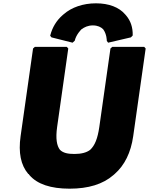

<svg xmlns="http://www.w3.org/2000/svg" viewBox="-20 -1114 897 1156"><path d="M429 -868 430 -869C439 -908 471 -938 471 -938C488 -950 509 -961 539 -961C568 -961 588 -951 601 -938C623 -909 623 -869 623 -869V-868L631 -857L768 -889L778 -899L779 -902C780 -948 767 -988 740 -1020L733 -1028C697 -1070 636 -1094 558 -1094C480 -1094 411 -1070 363 -1028L355 -1021C320 -990 295 -949 283 -902L282 -899L290 -889L417 -857ZM848 -832H656L645 -822L578 -350C568 -280 551 -238 523 -212C501 -195 469 -187 428 -187C388 -187 360 -193 341 -212C322 -236 314 -279 324 -350L391 -822L382 -832H190L179 -822L104 -294C90 -195 105 -120 150 -67L152 -66H153L157 -60C204 -5 286 22 399 22C512 22 600 -5 663 -60L671 -67C730 -119 768 -195 782 -294L857 -822Z"/></svg>

Font: Hussar Woodtype
Style: UltraObl
Weight: 900
Foundry: Cannot Into Space Fonts
Version: Version 1.07